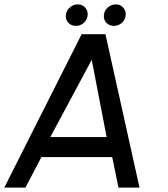

<svg xmlns="http://www.w3.org/2000/svg" viewBox="-50 -856 768 876"><path d="M322.5 -700H431L586.5 0H490.5L462 -139.5H139L66 0H-30.5ZM179.5 -230.5H436.5L368.5 -583ZM296.5 -738Q275.5 -738 262 -751.8Q248.5 -765.5 250.5 -787Q252 -807 268 -821.5Q284 -836 305 -836Q325.5 -836 338.5 -821.5Q351.5 -807 350 -787Q348 -765.5 332.5 -751.8Q317 -738 296.5 -738ZM470 -738Q449 -738 435.5 -751.8Q422 -765.5 424 -787Q425.5 -807 441.5 -821.5Q457.5 -836 478.5 -836Q499 -836 512 -821.5Q525 -807 523.5 -787Q521.5 -765.5 506 -751.8Q490.5 -738 470 -738Z"/></svg>

Font: Urbanist Medium
Style: Italic
Weight: 500
Italic angle: -8°
Designer: Corey Hu
Foundry: Corey Hu
Version: Version 1.330; ttfautohint (v1.8.4.7-5d5b)